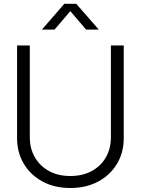

<svg xmlns="http://www.w3.org/2000/svg" viewBox="-20 -963 729 994"><path d="M344.2 10.3Q262.2 10.3 200.2 -23.2Q138.2 -56.6 103.3 -115Q68.4 -173.3 68.4 -247.6V-727.5H134.3V-252.4Q134.3 -194.3 160.4 -148.9Q186.5 -103.5 233.6 -77.6Q280.8 -51.8 344.2 -51.8Q407.7 -51.8 455.1 -77.6Q502.4 -103.5 528.3 -148.9Q554.2 -194.3 554.2 -252.4V-727.5H620.6V-247.6Q620.6 -173.3 585.7 -115Q550.8 -56.6 488.5 -23.2Q426.3 10.3 344.2 10.3ZM262.2 -809.6H197.3V-810.1L313 -943.4H374.5L491.2 -810.1V-809.6H425.8L344.2 -905.3Z"/></svg>

Font: Inter Display Light
Style: Regular
Weight: 300
Designer: Rasmus Andersson
Foundry: rsms
Version: Version 4.000;git-a52131595